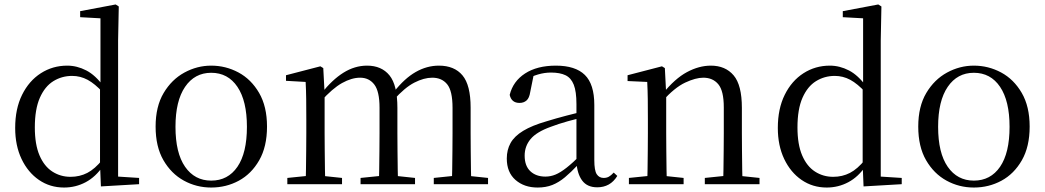

<svg xmlns="http://www.w3.org/2000/svg" viewBox="-20 -825 4681 860"><path d="M267 15Q204 15 154.5 -19Q105 -53 76.5 -113Q48 -173 48 -252Q48 -338 79 -400.5Q110 -463 163 -497Q216 -531 281 -531Q325 -531 366.5 -509.5Q408 -488 444 -438H453L441 -411Q405 -450 372.5 -467.5Q340 -485 303 -485Q257 -485 219 -461.5Q181 -438 158.5 -387Q136 -336 136 -254Q136 -178 157 -129Q178 -80 214.5 -56.5Q251 -33 296 -33Q337 -33 371 -50.5Q405 -68 439 -110L452 -82H442Q409 -33 364 -9Q319 15 267 15ZM432 10 428 -89V-92V-431L430 -440V-743L339 -748V-775L498 -805L512 -796L509 -644V-34L603 -28V0Z M926 15Q860 15 803.5 -16Q747 -47 712 -107.5Q677 -168 677 -258Q677 -348 713 -408.5Q749 -469 806 -500Q863 -531 926 -531Q991 -531 1048 -500.5Q1105 -470 1140.5 -409Q1176 -348 1176 -258Q1176 -168 1141 -107Q1106 -46 1049.5 -15.5Q993 15 926 15ZM926 -16Q1001 -16 1043.5 -78Q1086 -140 1086 -257Q1086 -373 1043.5 -436Q1001 -499 926 -499Q852 -499 809 -436Q766 -373 766 -257Q766 -140 809 -78Q852 -16 926 -16Z M1267 0V-28L1375 -39H1408L1512 -28V0ZM1349 0Q1350 -24 1350.5 -65Q1351 -106 1351.5 -150.5Q1352 -195 1352 -229V-290Q1352 -341 1351.5 -381Q1351 -421 1349 -458L1261 -463V-488L1415 -528L1428 -520L1434 -406V-403V-229Q1434 -195 1434.5 -150.5Q1435 -106 1435.5 -65Q1436 -24 1437 0ZM1595 0V-28L1703 -39H1736L1839 -28V0ZM1677 0Q1678 -24 1678.5 -64.5Q1679 -105 1679.5 -149.5Q1680 -194 1680 -229V-342Q1680 -416 1656.5 -446.5Q1633 -477 1593 -477Q1555 -477 1512 -453Q1469 -429 1417 -371L1408 -406H1419Q1468 -468 1518.5 -499.5Q1569 -531 1624 -531Q1689 -531 1724.5 -487.5Q1760 -444 1760 -342V-229Q1760 -194 1760.5 -149.5Q1761 -105 1761.5 -64.5Q1762 -24 1763 0ZM1923 0V-28L2029 -39H2062L2166 -28V0ZM2003 0Q2005 -24 2005.5 -64.5Q2006 -105 2006.5 -149.5Q2007 -194 2007 -229V-342Q2007 -418 1983 -447.5Q1959 -477 1916 -477Q1879 -477 1836 -455Q1793 -433 1743 -377L1732 -413H1744Q1792 -474 1842 -502.5Q1892 -531 1946 -531Q2015 -531 2051.5 -487.5Q2088 -444 2088 -343V-229Q2088 -194 2088.5 -149.5Q2089 -105 2089.5 -64.5Q2090 -24 2091 0Z M2388 15Q2328 15 2289 -19Q2250 -53 2250 -115Q2250 -154 2267 -184.5Q2284 -215 2323.5 -239Q2363 -263 2429 -282Q2471 -295 2517 -307Q2563 -319 2603 -328V-303Q2563 -293 2522 -281.5Q2481 -270 2447 -257Q2383 -234 2356.5 -202Q2330 -170 2330 -128Q2330 -82 2355.5 -58Q2381 -34 2423 -34Q2446 -34 2468 -43Q2490 -52 2518 -74Q2546 -96 2584 -134L2593 -87H2569Q2538 -54 2510.5 -31Q2483 -8 2454 3.5Q2425 15 2388 15ZM2655 14Q2610 14 2587.5 -16.5Q2565 -47 2562 -100V-103V-359Q2562 -415 2550 -445.5Q2538 -476 2513 -488Q2488 -500 2448 -500Q2419 -500 2390 -491.5Q2361 -483 2328 -465L2371 -492L2355 -413Q2351 -386 2338.5 -375Q2326 -364 2307 -364Q2271 -364 2263 -400Q2278 -461 2332 -496Q2386 -531 2470 -531Q2557 -531 2599.5 -489.5Q2642 -448 2642 -355V-108Q2642 -61 2653 -44.5Q2664 -28 2684 -28Q2697 -28 2707 -33.5Q2717 -39 2729 -52L2745 -37Q2729 -11 2706.5 1.5Q2684 14 2655 14Z M2797 0V-28L2905 -39H2938L3042 -28V0ZM2879 0Q2880 -24 2880.5 -65Q2881 -106 2881.5 -150.5Q2882 -195 2882 -229V-289Q2882 -341 2881.5 -381Q2881 -421 2879 -458L2791 -462V-488L2945 -528L2958 -520L2964 -403V-402V-229Q2964 -195 2964.5 -150.5Q2965 -106 2965.5 -65Q2966 -24 2967 0ZM3137 0V-28L3244 -39H3277L3382 -28V0ZM3219 0Q3220 -24 3220.5 -64.5Q3221 -105 3221.5 -149.5Q3222 -194 3222 -229V-344Q3222 -418 3197.5 -447.5Q3173 -477 3130 -477Q3096 -477 3049 -455Q3002 -433 2947 -372L2939 -406H2949Q3003 -473 3057 -502Q3111 -531 3164 -531Q3229 -531 3266 -487.5Q3303 -444 3303 -342V-229Q3303 -194 3303.5 -149.5Q3304 -105 3304.5 -64.5Q3305 -24 3306 0Z M3683 15Q3620 15 3570.5 -19Q3521 -53 3492.5 -113Q3464 -173 3464 -252Q3464 -338 3495 -400.5Q3526 -463 3579 -497Q3632 -531 3697 -531Q3741 -531 3782.5 -509.5Q3824 -488 3860 -438H3869L3857 -411Q3821 -450 3788.5 -467.5Q3756 -485 3719 -485Q3673 -485 3635 -461.5Q3597 -438 3574.5 -387Q3552 -336 3552 -254Q3552 -178 3573 -129Q3594 -80 3630.5 -56.5Q3667 -33 3712 -33Q3753 -33 3787 -50.5Q3821 -68 3855 -110L3868 -82H3858Q3825 -33 3780 -9Q3735 15 3683 15ZM3848 10 3844 -89V-92V-431L3846 -440V-743L3755 -748V-775L3914 -805L3928 -796L3925 -644V-34L4019 -28V0Z M4342 15Q4276 15 4219.5 -16Q4163 -47 4128 -107.5Q4093 -168 4093 -258Q4093 -348 4129 -408.5Q4165 -469 4222 -500Q4279 -531 4342 -531Q4407 -531 4464 -500.5Q4521 -470 4556.5 -409Q4592 -348 4592 -258Q4592 -168 4557 -107Q4522 -46 4465.5 -15.5Q4409 15 4342 15ZM4342 -16Q4417 -16 4459.5 -78Q4502 -140 4502 -257Q4502 -373 4459.5 -436Q4417 -499 4342 -499Q4268 -499 4225 -436Q4182 -373 4182 -257Q4182 -140 4225 -78Q4268 -16 4342 -16Z"/></svg>

Font: Noto Serif TC ExtraLight
Style: Regular
Weight: 400
Version: Version 2.002-H1;hotconv 1.1.0;makeotfexe 2.6.0